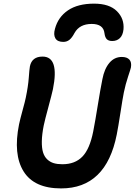

<svg xmlns="http://www.w3.org/2000/svg" viewBox="-20 -1026 743 1059"><path d="M499 -1005.9Q583 -1005.9 624.8 -964.4Q666.5 -922.9 661.1 -863.8Q657.7 -831.5 641.1 -815.7Q624.5 -799.8 599.1 -799.8Q579.1 -799.8 569.1 -809.8Q559.1 -819.8 556.2 -842.8Q550.3 -894 485.8 -894Q418.9 -894 391.1 -844.2Q377.4 -817.9 363 -806.4Q348.6 -794.9 329.1 -794.9Q296.9 -794.9 285.4 -814.7Q273.9 -834.5 283.2 -867.2Q300.3 -931.6 354.7 -968.8Q409.2 -1005.9 499 -1005.9ZM316.9 13.2Q168.5 13.2 110.1 -80.6Q51.8 -174.3 85 -339.8Q90.8 -367.7 104.7 -418.2Q118.7 -468.8 122.1 -486.8Q135.3 -549.8 138.7 -597.2Q142.1 -644.5 145 -660.2Q156.2 -713.9 214.8 -713.9Q308.1 -713.9 272 -534.2Q265.6 -504.9 246.6 -434.6Q227.5 -364.3 221.2 -334Q211.4 -284.7 210.7 -247.3Q210 -210 217.3 -186Q224.6 -162.1 240.2 -147.2Q255.9 -132.3 276.1 -126.2Q296.4 -120.1 324.2 -120.1Q393.6 -120.1 434.3 -162.1Q475.1 -204.1 494.1 -300.8Q505.4 -358.4 519.5 -446.5Q533.7 -534.7 544.9 -589.8Q555.7 -646.5 583.3 -679.2Q610.8 -711.9 651.9 -711.9Q680.2 -711.9 693.6 -697.3Q707 -682.6 702.1 -653.8Q700.2 -644.5 686.3 -603Q672.4 -561.5 663.1 -516.1Q656.2 -481.9 644.3 -404.1Q632.3 -326.2 624 -284.2Q565.4 13.2 316.9 13.2Z"/></svg>

Font: Shantell Sans Normal
Style: Italic
Weight: 600
Italic angle: -11.31°
Designer: Stephen Nixon, Anya Danilova, Shantell Martin
Foundry: Arrow Type
Version: Version 1.006;[559af2be0]